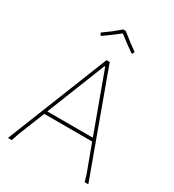

<svg xmlns="http://www.w3.org/2000/svg" viewBox="-197 -938 948 1049"><g transform="rotate(30 277.0 -414.0)"><path d="M169.9 -752Q209.5 -780.3 220.7 -789.1Q247.1 -810.1 268.1 -828.1H284.2Q317.4 -801.8 333.5 -789.1Q349.6 -776.4 383.8 -752L377 -737.8H372.1Q350.6 -752.4 323.7 -772.5Q285.6 -801.3 276.9 -808.1Q261.7 -795.9 230.5 -772.5Q203.6 -752.4 182.1 -737.8H176.8ZM502.9 0 490.2 -43 427.2 -212.9H125L57.1 -43L43 0H19L272.9 -637.2H293L525.9 0ZM284.2 -603H279.8L132.8 -232.9H419.9Z"/></g></svg>

Font: Datalegreya
Style: Thin
Weight: 250
Designer: Figs Lab
Foundry: Figs Lab
Version: Version 1.002;PS 001.002;hotconv 1.0.70;makeotf.lib2.5.58329